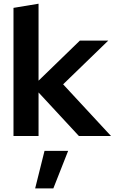

<svg xmlns="http://www.w3.org/2000/svg" viewBox="-20 -743 626 1049"><path d="M53.7 0V-700L190.6 -722.7V-302.2L416.2 -521H571.3L324.9 -282.3L586.4 0H411L190.6 -237.9V0ZM172.1 286.2 223.2 81.4H352.2L271.5 286.2Z"/></svg>

Font: Red Hat Display
Style: Regular
Weight: 300
Designer: Pentagram, MCKL
Foundry: Pentagram, MCKL
Version: Version 1.023